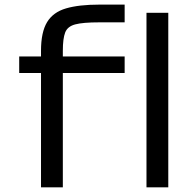

<svg xmlns="http://www.w3.org/2000/svg" viewBox="-20 -805 837 825"><path d="M156.2 0V-491.2H62.5V-562.5H156.2V-586.9Q156.2 -667 182.4 -710Q208.5 -752.9 263.9 -769Q319.3 -785.2 406.7 -785.2H515.6V-709H406.2Q336.4 -709 303.2 -700.2Q270 -691.4 260 -665.3Q250 -639.2 250 -586.9V-562.5H515.6V-491.2H250V0ZM609.4 0V-750H703.1V0Z"/></svg>

Font: Michroma
Style: Regular
Weight: 400
Designer: Vernon Adams
Foundry: Vernon Adams
Version: Version 1.100; ttfautohint (v1.8.4.7-5d5b);gftools[0.9.29]